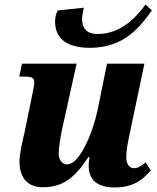

<svg xmlns="http://www.w3.org/2000/svg" viewBox="-20 -817 693 847"><path d="M377 -606C529 -606 600 -701 650 -771L622 -797C582 -742 514 -667 411 -667C355 -667 342 -701 342 -733C342 -747 346 -767 350 -783L235 -771C227 -756 223 -741 223 -722C223 -659 260 -606 377 -606ZM486 10C575 10 615 -31 645 -65L623 -101C602 -84 589 -75 570 -75C549 -75 537 -98 537 -120C537 -149 542 -180 550 -217L617 -536H452L410 -329C388 -226 330 -92 277 -92C254 -92 239 -111 239 -140C239 -166 247 -216 255 -252L318 -536H77L65 -479H90C120 -479 131 -474 131 -454C131 -435 123 -407 118 -378L87 -227C79 -192 66 -142 66 -103C66 -46 92 9 168 9C256 9 308 -30 370 -124H375C372 -105 371 -95 371 -86C371 -39 393 10 486 10Z"/></svg>

Font: Noto Serif SemiCondensed Extra
Style: Italic
Weight: 800
Width: 4
Italic angle: -12°
Designer: Monotype Design Team
Foundry: Monotype Imaging Inc.
Version: Version 1.901